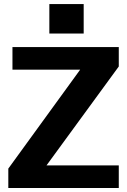

<svg xmlns="http://www.w3.org/2000/svg" viewBox="-20 -934 632 954"><path d="M21.3 -96.3 439.4 -672 517 -587.8H41.9V-700H570.2V-603.7L149.6 -28L70.5 -112.2H570.2V0H21.3ZM395.8 -913.9V-767.4H225.2V-913.9Z"/></svg>

Font: Pathway Extreme 8pt Thin 12pt
Style: Regular
Weight: 100
Version: Version 1.001;gftools[0.9.26]